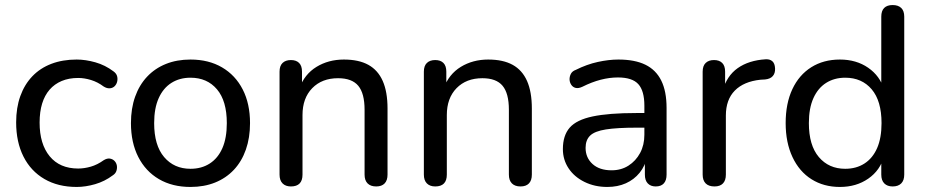

<svg xmlns="http://www.w3.org/2000/svg" viewBox="-20 -732 3677 761"><path d="M284 9Q210 9 156 -22.5Q102 -54 73 -111.5Q44 -169 44 -247Q44 -305 60.5 -351Q77 -397 108 -429.5Q139 -462 183.5 -479Q228 -496 284 -496Q319 -496 358 -485Q397 -474 430 -449Q441 -441 444 -430.5Q447 -420 444.5 -409Q442 -398 434.5 -390.5Q427 -383 415.5 -382Q404 -381 391 -389Q367 -407 340.5 -415Q314 -423 290 -423Q253 -423 224.5 -411Q196 -399 176.5 -376.5Q157 -354 147 -321.5Q137 -289 137 -246Q137 -161 177 -112.5Q217 -64 290 -64Q314 -64 340 -71.5Q366 -79 391 -97Q404 -105 415 -103.5Q426 -102 433.5 -94.5Q441 -87 443 -76.5Q445 -66 441.5 -55Q438 -44 427 -37Q395 -13 357 -2Q319 9 284 9Z M735 9Q663 9 610 -22Q557 -53 528 -110Q499 -167 499 -244Q499 -302 515.5 -348.5Q532 -395 563 -428Q594 -461 637.5 -478.5Q681 -496 735 -496Q807 -496 860 -465Q913 -434 942 -377.5Q971 -321 971 -244Q971 -186 954.5 -139Q938 -92 907 -59Q876 -26 832.5 -8.5Q789 9 735 9ZM735 -63Q779 -63 811.5 -84Q844 -105 861.5 -145Q879 -185 879 -244Q879 -332 840 -378Q801 -424 735 -424Q692 -424 659.5 -403.5Q627 -383 609 -343Q591 -303 591 -244Q591 -156 630.5 -109.5Q670 -63 735 -63Z M1133 7Q1112 7 1100 -5Q1088 -17 1088 -40V-448Q1088 -471 1100 -482.5Q1112 -494 1133 -494Q1154 -494 1165.5 -482.5Q1177 -471 1177 -448V-366L1166 -381Q1187 -438 1234.5 -467Q1282 -496 1343 -496Q1402 -496 1440 -475Q1478 -454 1497 -411Q1516 -368 1516 -302V-40Q1516 -17 1504.5 -5Q1493 7 1471 7Q1449 7 1437 -5Q1425 -17 1425 -40V-297Q1425 -362 1400 -392Q1375 -422 1320 -422Q1256 -422 1217.5 -382.5Q1179 -343 1179 -276V-40Q1179 7 1133 7Z M1705 7Q1684 7 1672 -5Q1660 -17 1660 -40V-448Q1660 -471 1672 -482.5Q1684 -494 1705 -494Q1726 -494 1737.5 -482.5Q1749 -471 1749 -448V-366L1738 -381Q1759 -438 1806.5 -467Q1854 -496 1915 -496Q1974 -496 2012 -475Q2050 -454 2069 -411Q2088 -368 2088 -302V-40Q2088 -17 2076.5 -5Q2065 7 2043 7Q2021 7 2009 -5Q1997 -17 1997 -40V-297Q1997 -362 1972 -392Q1947 -422 1892 -422Q1828 -422 1789.5 -382.5Q1751 -343 1751 -276V-40Q1751 7 1705 7Z M2387 9Q2337 9 2296.5 -11Q2256 -31 2233.5 -65Q2211 -99 2211 -141Q2211 -195 2238 -226Q2265 -257 2329 -270.5Q2393 -284 2501 -284H2548V-226H2503Q2426 -226 2381.5 -219Q2337 -212 2319 -194.5Q2301 -177 2301 -146Q2301 -107 2328.5 -82Q2356 -57 2404 -57Q2442 -57 2471 -75.5Q2500 -94 2517 -125.5Q2534 -157 2534 -198V-313Q2534 -372 2510 -398.5Q2486 -425 2429 -425Q2396 -425 2361 -416Q2326 -407 2288 -388Q2273 -381 2262 -383.5Q2251 -386 2244.5 -395.5Q2238 -405 2237.5 -416.5Q2237 -428 2242.5 -439Q2248 -450 2262 -455Q2306 -477 2349.5 -486.5Q2393 -496 2431 -496Q2496 -496 2538 -475.5Q2580 -455 2601 -412.5Q2622 -370 2622 -304V-40Q2622 -17 2611 -5Q2600 7 2579 7Q2559 7 2547.5 -5Q2536 -17 2536 -40V-111H2545Q2537 -74 2515 -47Q2493 -20 2460.5 -5.5Q2428 9 2387 9Z M2812 7Q2789 7 2777 -5Q2765 -17 2765 -40V-448Q2765 -471 2777 -482.5Q2789 -494 2810 -494Q2831 -494 2842.5 -482.5Q2854 -471 2854 -448V-371H2844Q2860 -431 2904 -462Q2948 -493 3015 -497Q3031 -498 3041 -489.5Q3051 -481 3052 -461Q3053 -442 3043 -430.5Q3033 -419 3012 -417L2994 -416Q2928 -409 2892.5 -373Q2857 -337 2857 -274V-40Q2857 -17 2845.5 -5Q2834 7 2812 7Z M3309 9Q3245 9 3196.5 -21.5Q3148 -52 3121 -109.5Q3094 -167 3094 -244Q3094 -322 3120.5 -378.5Q3147 -435 3195.5 -465.5Q3244 -496 3309 -496Q3374 -496 3421 -463.5Q3468 -431 3484 -377H3473V-666Q3473 -689 3484.5 -700.5Q3496 -712 3518 -712Q3540 -712 3552 -700.5Q3564 -689 3564 -666V-40Q3564 -17 3552 -5Q3540 7 3518 7Q3497 7 3485 -5Q3473 -17 3473 -40V-131L3484 -113Q3469 -57 3421.5 -24Q3374 9 3309 9ZM3330 -63Q3374 -63 3406.5 -84Q3439 -105 3456.5 -145Q3474 -185 3474 -244Q3474 -332 3435 -378Q3396 -424 3330 -424Q3287 -424 3254.5 -403.5Q3222 -383 3204 -343Q3186 -303 3186 -244Q3186 -156 3225.5 -109.5Q3265 -63 3330 -63Z"/></svg>

Font: Nunito ExtraLight Medium
Style: Regular
Weight: 500
Version: Version 3.602